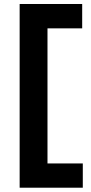

<svg xmlns="http://www.w3.org/2000/svg" viewBox="-20 -794 447 938"><path d="M76 123V-774.5H381.5V-655.5H212V4.5H384.5V123Z"/></svg>

Font: Commissioner
Style: Bold
Weight: 700
Designer: Kostas Bartsokas
Foundry: Kostas Bartsokas
Version: Version 1.000; ttfautohint (v1.8.3)